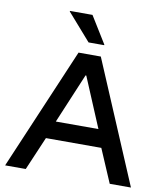

<svg xmlns="http://www.w3.org/2000/svg" viewBox="-95 -969 897 1047"><g transform="rotate(10 353.5 -445.5)"><path d="M5 0 292.5 -675H415.8L701.7 0H584.2L505 -185H198.3L119.2 0ZM235.8 -283.3H471.7L355.8 -559.2H351.7ZM336.7 -739.2 206.7 -887.5V-890.8H331.7L423.3 -742.5V-739.2Z"/></g></svg>

Font: Funnel Display Medium
Style: Regular
Weight: 500
Designer: NORD ID, Kristian Moeller
Foundry: Dicotype
Version: Version 1.000